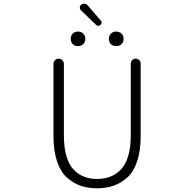

<svg xmlns="http://www.w3.org/2000/svg" viewBox="-20 -1061 1040 1043"><path d="M270.5 -321.3V-713.9Q270.5 -725.6 278.8 -733.9Q287.1 -742.2 298.8 -742.2Q310.5 -742.2 318.8 -733.9Q327.1 -725.6 327.1 -713.9V-324.2Q327.1 -258.8 341.3 -211.4Q355.5 -164.1 381.3 -138.2Q407.2 -112.3 438 -100.6Q468.8 -88.9 506.8 -88.9Q545.9 -88.9 577.1 -100.6Q608.4 -112.3 634.8 -138.2Q661.1 -164.1 675.8 -211.4Q690.4 -258.8 690.4 -324.2V-715.8Q690.4 -726.6 698.2 -734.4Q706.1 -742.2 717.3 -742.2Q728.5 -742.2 736.3 -734.4Q744.1 -726.6 744.1 -715.8V-321.3Q744.1 -242.2 725.1 -185.1Q706.1 -127.9 671.9 -97.2Q637.7 -66.4 597.2 -52.2Q556.6 -38.1 506.8 -38.1Q457 -38.1 417 -52.2Q377 -66.4 342.8 -97.2Q308.6 -127.9 289.6 -185.1Q270.5 -242.2 270.5 -321.3ZM528.3 -948.2Q533.2 -943.4 532.2 -936.5Q531.2 -929.7 526.4 -925.8Q512.7 -915 501 -926.8L419.9 -1004.9Q413.1 -1011.7 413.6 -1021Q414.1 -1030.3 421.9 -1036.1Q428.7 -1041 436.5 -1041Q437.5 -1041 439.5 -1041Q449.2 -1040 456.1 -1032.2ZM432.1 -821.3Q420.9 -810.5 403.3 -810.5Q385.7 -810.5 375 -821.3Q364.3 -832 364.3 -850.1Q364.3 -868.2 375.5 -878.9Q386.7 -889.6 403.8 -889.6Q420.9 -889.6 432.1 -878.4Q443.4 -867.2 443.4 -849.6Q443.4 -832 432.1 -821.3ZM640.1 -821.3Q628.9 -810.5 611.3 -810.5Q593.8 -810.5 582.5 -821.3Q571.3 -832 571.3 -849.6Q571.3 -867.2 582.5 -878.4Q593.8 -889.6 611.3 -889.6Q628.9 -889.6 640.1 -878.4Q651.4 -867.2 651.4 -849.6Q651.4 -832 640.1 -821.3Z"/></svg>

Font: Gen Jyuu Gothic L Monospace Light
Style: Regular
Weight: 300
Designer: [Source Han Sans]
Ryoko NISHIZUKA  (kana & ideographs); Paul D. Hunt (Latin, Greek & Cyrillic); Wenlong ZHANG  (bopomofo
Version: Version 1.002.20150607